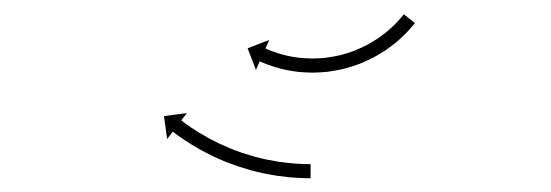

<svg xmlns="http://www.w3.org/2000/svg" viewBox="-20 -202 781 272"><path d="M566.1 -167.2C566.7 -167.9 567.2 -168.6 567.8 -169.3L552.1 -181.8C551.6 -181.1 551.1 -180.5 550.5 -179.8C550.5 -179.8 550.6 -179.8 550.6 -179.8C550.6 -179.9 550.6 -179.9 550.6 -179.9C549.1 -178.1 547.6 -176.3 546 -174.5C546 -174.5 546.1 -174.6 546.1 -174.6C546.1 -174.6 546.2 -174.7 546.2 -174.7C543.7 -172 541.2 -169.3 538.7 -166.7C538.7 -166.7 538.7 -166.8 538.7 -166.8C538.8 -166.9 538.8 -166.9 538.8 -166.9C535.4 -163.6 531.9 -160.5 528.4 -157.4C528.4 -157.4 528.4 -157.4 528.5 -157.5C528.5 -157.5 528.6 -157.6 528.6 -157.6C524.3 -154.1 519.8 -150.7 515.2 -147.5C515.2 -147.5 515.3 -147.6 515.4 -147.6C515.5 -147.7 515.5 -147.7 515.5 -147.7C510.3 -144.3 505 -141.1 499.5 -138.1C499.5 -138.1 499.6 -138.1 499.7 -138.2C499.8 -138.2 499.8 -138.3 499.8 -138.3C493.9 -135.3 487.8 -132.5 481.6 -130C481.6 -130 481.7 -130 481.8 -130.1C481.9 -130.1 482 -130.1 482 -130.1C475.5 -127.8 469 -125.7 462.3 -123.9C462.3 -123.9 462.4 -123.9 462.5 -124C462.6 -124 462.7 -124 462.7 -124C456 -122.5 449.2 -121.2 442.4 -120.3C442.4 -120.3 442.5 -120.3 442.6 -120.3C442.7 -120.3 442.8 -120.3 442.8 -120.3C436.2 -119.6 429.6 -119.2 422.9 -119.1C422.9 -119.1 423 -119.1 423.1 -119.1C423.2 -119.1 423.3 -119.1 423.3 -119.1C417 -119.2 410.8 -119.5 404.5 -120.1C404.5 -120.1 404.6 -120.1 404.7 -120C404.8 -120 404.9 -120 404.9 -120C399.3 -120.7 393.8 -121.6 388.2 -122.7C388.2 -122.7 388.3 -122.7 388.4 -122.7C388.5 -122.7 388.5 -122.7 388.5 -122.7C383.9 -123.7 379.3 -124.9 374.8 -126.3C374.8 -126.3 374.8 -126.3 374.9 -126.2C375 -126.2 375 -126.2 375 -126.2C371.5 -127.3 368.1 -128.5 364.6 -129.8C364.6 -129.8 364.7 -129.8 364.7 -129.7C364.8 -129.7 364.8 -129.7 364.8 -129.7C362.6 -130.6 360.4 -131.4 358.3 -132.4C358.3 -132.4 358.3 -132.4 358.3 -132.4C358.4 -132.3 358.4 -132.3 358.4 -132.3C357.6 -132.7 356.8 -133 356.1 -133.4L361.4 -145.4L330.8 -133.6L342.6 -103L347.9 -115.1C348.7 -114.7 349.5 -114.4 350.4 -114C350.4 -114 350.4 -114 350.4 -114C350.4 -114 350.4 -114 350.4 -114C352.8 -113 355.1 -112 357.5 -111.1C357.5 -111.1 357.5 -111.1 357.6 -111.1C357.6 -111.1 357.7 -111 357.7 -111C361.4 -109.7 365.1 -108.4 368.9 -107.2C368.9 -107.2 368.9 -107.1 369 -107.1C369.1 -107.1 369.1 -107.1 369.1 -107.1C374 -105.6 379 -104.3 384 -103.2C384 -103.2 384.1 -103.2 384.2 -103.2C384.2 -103.1 384.3 -103.1 384.3 -103.1C390.3 -101.9 396.3 -101 402.3 -100.2C402.3 -100.2 402.4 -100.2 402.5 -100.2C402.6 -100.2 402.7 -100.1 402.7 -100.1C409.4 -99.5 416.2 -99.2 423 -99.1C423 -99.1 423.1 -99.1 423.2 -99.1C423.3 -99.1 423.4 -99.1 423.4 -99.1C430.5 -99.2 437.7 -99.7 444.8 -100.4C444.8 -100.4 444.9 -100.4 445 -100.4C445.1 -100.5 445.2 -100.5 445.2 -100.5C452.6 -101.5 459.9 -102.9 467.1 -104.5C467.1 -104.5 467.2 -104.5 467.3 -104.6C467.4 -104.6 467.5 -104.6 467.5 -104.6C474.7 -106.6 481.8 -108.8 488.8 -111.3C488.8 -111.3 488.9 -111.4 489 -111.4C489.1 -111.4 489.2 -111.5 489.2 -111.5C495.8 -114.2 502.4 -117.2 508.8 -120.4C508.8 -120.4 508.9 -120.4 509 -120.5C509.1 -120.5 509.2 -120.6 509.2 -120.6C515.1 -123.8 520.8 -127.3 526.5 -131C526.5 -131 526.5 -131 526.6 -131.1C526.7 -131.1 526.8 -131.2 526.8 -131.2C531.7 -134.6 536.5 -138.3 541.2 -142C541.2 -142 541.2 -142.1 541.3 -142.1C541.4 -142.2 541.4 -142.2 541.4 -142.2C545.3 -145.6 549.1 -149 552.7 -152.5C552.7 -152.5 552.8 -152.6 552.8 -152.6C552.9 -152.7 552.9 -152.7 552.9 -152.7C555.7 -155.5 558.4 -158.3 561 -161.3C561 -161.3 561 -161.3 561.1 -161.3C561.1 -161.4 561.1 -161.4 561.1 -161.4C562.8 -163.3 564.4 -165.2 566 -167.2C566 -167.2 566.1 -167.2 566.1 -167.2C566.1 -167.2 566.1 -167.2 566.1 -167.2ZM417.7 50.5C418.4 50.5 419.2 50.5 420 50.5L420 30.5C419.3 30.5 418.5 30.5 417.8 30.5C417.8 30.5 417.8 30.5 417.8 30.5C417.8 30.5 417.8 30.5 417.8 30.5C415.7 30.5 413.6 30.4 411.5 30.4C411.5 30.4 411.5 30.4 411.6 30.4C411.6 30.4 411.6 30.4 411.6 30.4C408.3 30.3 405.1 30.1 401.8 30C401.8 30 401.8 30 401.9 30C401.9 30 401.9 30 401.9 30C397.7 29.7 393.5 29.3 389.2 28.9C389.2 28.9 389.3 29 389.3 29C389.4 29 389.4 29 389.4 29C384.4 28.4 379.4 27.8 374.4 27.1C374.4 27.1 374.5 27.1 374.5 27.1C374.6 27.1 374.6 27.1 374.6 27.1C369.1 26.2 363.6 25.2 358.1 24.1C358.1 24.1 358.1 24.1 358.2 24.1C358.2 24.2 358.2 24.2 358.2 24.2C352.4 22.9 346.6 21.5 340.7 20C340.7 20 340.8 20 340.8 20C340.9 20 340.9 20 340.9 20C335 18.3 329.1 16.5 323.2 14.6C323.2 14.6 323.2 14.6 323.3 14.6C323.3 14.6 323.4 14.7 323.4 14.7C317.5 12.6 311.7 10.5 306 8.2C306 8.2 306 8.2 306.1 8.2C306.1 8.2 306.2 8.2 306.2 8.2C300.6 5.9 295.1 3.5 289.7 1C289.7 1 289.8 1 289.8 1C289.8 1 289.9 1 289.9 1C284.9 -1.4 279.9 -4 274.9 -6.6C274.9 -6.6 275 -6.6 275 -6.6C275 -6.6 275.1 -6.6 275.1 -6.6C270.7 -9 266.4 -11.5 262.1 -14.1C262.1 -14.1 262.1 -14.1 262.1 -14.1C262.2 -14.1 262.2 -14 262.2 -14C258.6 -16.3 255 -18.6 251.5 -20.9C251.5 -20.9 251.5 -20.9 251.6 -20.9C251.6 -20.9 251.6 -20.8 251.6 -20.8C248.9 -22.7 246.2 -24.5 243.6 -26.4C243.6 -26.4 243.6 -26.4 243.6 -26.4C243.6 -26.4 243.6 -26.4 243.6 -26.4C241.9 -27.6 240.2 -28.9 238.6 -30.1L238.6 -30.1L238.6 -30.1C238 -30.5 237.4 -31 236.8 -31.4L244.8 -41.9L212.3 -37.5L216.8 -5L224.7 -15.5C225.3 -15 225.9 -14.6 226.6 -14.1L226.6 -14.1L226.6 -14.1C228.3 -12.8 230.1 -11.5 231.9 -10.2C231.9 -10.2 231.9 -10.2 231.9 -10.2C231.9 -10.2 232 -10.1 232 -10.1C234.7 -8.2 237.5 -6.2 240.4 -4.3C240.4 -4.3 240.4 -4.3 240.4 -4.3C240.4 -4.3 240.5 -4.2 240.5 -4.2C244.1 -1.8 247.9 0.6 251.6 2.9C251.6 2.9 251.6 3 251.7 3C251.7 3 251.7 3 251.7 3C256.2 5.7 260.7 8.3 265.3 10.9C265.3 10.9 265.4 10.9 265.4 10.9C265.4 11 265.5 11 265.5 11C270.6 13.7 275.8 16.4 281.1 19C281.1 19 281.1 19 281.2 19C281.2 19.1 281.2 19.1 281.2 19.1C286.9 21.7 292.6 24.3 298.4 26.7C298.4 26.7 298.5 26.7 298.5 26.7C298.5 26.7 298.6 26.8 298.6 26.8C304.6 29.1 310.7 31.4 316.8 33.5C316.8 33.5 316.8 33.6 316.9 33.6C316.9 33.6 317 33.6 317 33.6C323.1 35.6 329.3 37.5 335.5 39.3C335.5 39.3 335.6 39.3 335.6 39.3C335.7 39.3 335.7 39.3 335.7 39.3C341.8 40.9 347.9 42.4 354 43.7C354 43.7 354 43.7 354.1 43.7C354.1 43.7 354.2 43.7 354.2 43.7C359.9 44.9 365.7 45.9 371.4 46.8C371.4 46.8 371.5 46.9 371.5 46.9C371.6 46.9 371.6 46.9 371.6 46.9C376.8 47.6 382 48.3 387.2 48.8C387.2 48.8 387.3 48.8 387.3 48.9C387.3 48.9 387.4 48.9 387.4 48.9C391.8 49.3 396.2 49.6 400.6 49.9C400.6 49.9 400.6 49.9 400.7 49.9C400.7 49.9 400.7 49.9 400.7 49.9C404.1 50.1 407.6 50.3 411 50.4C411 50.4 411 50.4 411 50.4C411 50.4 411 50.4 411 50.4C413.2 50.4 415.4 50.5 417.6 50.5C417.6 50.5 417.6 50.5 417.6 50.5C417.7 50.5 417.7 50.5 417.7 50.5Z"/></svg>

Font: FRB American Cursive Just Arrows Ultra
Style: Bold Italic
Weight: 1000
Italic angle: -25°
Version: Version 2.0;Modular Font Editor K font №1